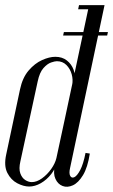

<svg xmlns="http://www.w3.org/2000/svg" viewBox="-34 -719 439 745"><path d="M384.8 -594.6H213.9L210.9 -581.1H381.8ZM237.9 -67.2 371.6 -699H311.6L178.6 -74.6Q171.9 -45.1 181.2 -24.8Q190.5 -4.4 208.9 2.7Q227.2 9.8 248.6 0.1Q270 -9.6 288.1 -39.4Q306.1 -69.2 314.5 -123.2L297.9 -125.6Q289.2 -81.8 277.2 -59.1Q265.1 -36.5 254.6 -31.6Q244 -26.6 238.5 -36.4Q233 -46.2 237.9 -67.2ZM318.2 -683 321.6 -699H272.6L269.2 -683ZM245.8 -388.6 184.9 -105.9Q180.1 -85.1 164.7 -63.3Q149.2 -41.5 128.9 -26.9Q108.5 -12.4 89.5 -12.4Q76.5 -12.4 63.8 -20.6Q51.1 -28.8 44.8 -46.4Q38.4 -64.1 45.1 -92.9L112.2 -403Q119.6 -438 134.6 -454.8Q149.5 -471.5 164.1 -476.5Q178.6 -481.5 186.6 -481.5Q208.8 -481.5 223.4 -467Q238 -452.5 244.1 -431.1Q250.1 -409.6 245.8 -388.6ZM188 -92 254.4 -402.6Q259.5 -426.9 251.5 -448.5Q243.5 -470.1 225.4 -484.4Q207.4 -498.6 180.6 -498.6Q157.6 -498.6 129.2 -485.9Q100.8 -473.1 77 -445.3Q53.2 -417.5 43.6 -371.8L-10 -119.2Q-19.5 -75.6 -5.5 -48.2Q8.5 -20.8 32.9 -8Q57.4 4.8 79 4.8Q101.6 4.8 124.4 -8.2Q147.1 -21.2 164.6 -43.4Q182.1 -65.5 188 -92Z"/></svg>

Font: Emberly Black
Style: Italic
Weight: 900
Italic angle: -12°
Designer: Rajesh Rajput
Foundry: Rajesh Rajput
Version: Version 1.000